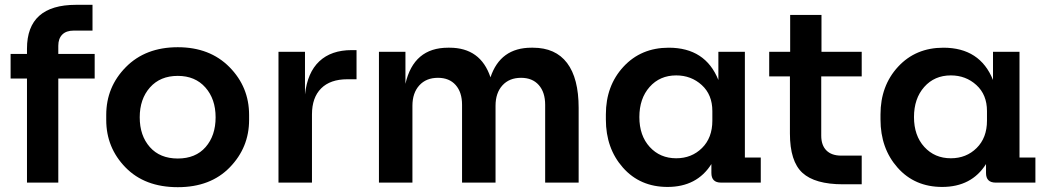

<svg xmlns="http://www.w3.org/2000/svg" viewBox="-20 -758 4344 797"><path d="M92 0V-432H24V-534H92V-556Q92 -738 296 -738H364V-631H286Q255 -631 238.5 -614.5Q222 -598 222 -568V-534H373V-432H222V0Z M718 19Q581 19 501 -63Q421 -145 421 -260V-281Q421 -397 502.5 -479.5Q584 -562 718 -562Q851 -562 932.5 -479.5Q1014 -397 1014 -281V-260Q1014 -146 934 -63.5Q854 19 718 19ZM718 -443Q645 -443 602.5 -395Q560 -347 560 -271Q560 -195 602 -147.5Q644 -100 718 -100Q792 -100 833.5 -147.5Q875 -195 875 -271Q875 -347 832.5 -395Q790 -443 718 -443Z M1136 0V-543H1246V-366Q1256 -457 1305.5 -503.5Q1355 -550 1440 -550H1460V-429H1422Q1351 -429 1313 -391Q1275 -353 1275 -283V0Z M1553 0V-543H1663V-410Q1697 -560 1840 -560H1846Q1975 -560 2016 -437Q2057 -560 2186 -560H2192Q2286 -560 2334 -496.5Q2382 -433 2382 -310V0H2243V-323Q2243 -375 2216.5 -405Q2190 -435 2143 -435Q2094 -435 2065.5 -403.5Q2037 -372 2037 -319V0H1898V-323Q1898 -375 1871.5 -405Q1845 -435 1798 -435Q1749 -435 1720.5 -403.5Q1692 -372 1692 -319V0Z M2973 0Q2933 0 2933 -40V-77Q2873 18 2751 18Q2637 18 2566 -62Q2495 -142 2495 -262V-283Q2495 -402 2568 -481Q2641 -560 2756 -560Q2908 -560 2962 -426V-543H3072V-104H3138V0ZM2787 -101Q2851 -101 2894 -143.5Q2937 -186 2937 -257V-297Q2937 -365 2893 -405Q2849 -445 2787 -445Q2719 -445 2676.5 -397Q2634 -349 2634 -272Q2634 -195 2677 -148Q2720 -101 2787 -101Z M3479 7Q3363 7 3311 -40.5Q3259 -88 3259 -204V-441H3173V-543H3260V-696H3390V-543H3557V-441H3389V-195Q3389 -155 3410.5 -133.5Q3432 -112 3472 -112H3557V7Z M4113 0Q4073 0 4073 -40V-77Q4013 18 3891 18Q3777 18 3706 -62Q3635 -142 3635 -262V-283Q3635 -402 3708 -481Q3781 -560 3896 -560Q4048 -560 4102 -426V-543H4212V-104H4278V0ZM3927 -101Q3991 -101 4034 -143.5Q4077 -186 4077 -257V-297Q4077 -365 4033 -405Q3989 -445 3927 -445Q3859 -445 3816.5 -397Q3774 -349 3774 -272Q3774 -195 3817 -148Q3860 -101 3927 -101Z"/></svg>

Font: Cazoo Sans SemiBold
Style: Regular
Weight: 600
Designer: Jonathan Barnbrook, Julián Moncada
Foundry: Barnbrook Fonts
Version: Version 2.000;Glyphs 3.2.3 (3260)